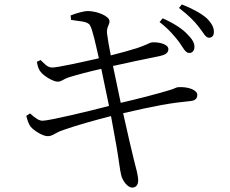

<svg xmlns="http://www.w3.org/2000/svg" viewBox="-20 -804 1040 870"><path d="M792 -613C810 -587 820 -565 836 -564C850 -563 860 -573 861 -589C862 -609 852 -626 828 -650C804 -675 767 -699 717 -721L703 -704C745 -672 772 -639 792 -613ZM880 -683C901 -658 910 -634 926 -633C940 -633 949 -641 949 -658C950 -679 940 -698 916 -722C892 -743 854 -764 804 -784L791 -768C835 -734 859 -710 880 -683ZM99 -279C105 -257 110 -242 118 -231C134 -211 176 -186 197 -187C219 -187 230 -203 267 -215C320 -234 412 -260 483 -278L507 -146C517 -90 524 -28 529 -11C535 15 558 46 579 46C599 46 606 30 606 15C606 -11 598 -34 587 -79C577 -118 559 -197 538 -291C689 -326 751 -337 842 -346C868 -348 874 -361 874 -374C874 -396 833 -412 788 -409C779 -409 774 -403 746 -395C712 -384 606 -356 527 -338L492 -505C554 -519 648 -539 704 -550C728 -555 743 -564 743 -581C743 -605 698 -614 668 -612C659 -611 643 -600 601 -586C566 -575 526 -564 482 -553C474 -595 469 -620 465 -652C462 -683 477 -690 476 -709C475 -731 420 -754 377 -754C361 -754 325 -744 300 -734L302 -714C337 -707 377 -709 388 -689C400 -668 414 -601 428 -540C346 -521 239 -498 217 -498C194 -498 181 -516 164 -532L147 -524C151 -503 154 -492 163 -480C177 -460 221 -434 241 -434C260 -434 265 -445 293 -454C332 -466 385 -480 439 -492L474 -324C375 -298 202 -257 173 -257C157 -257 142 -267 116 -290Z"/></svg>

Font: Harano Aji Mincho KR
Style: Regular
Weight: 400
Foundry: Masamichi Hosoda
Version: HaranoAjiMinchoKR-Regular version 20230610;ttx 4.39.4